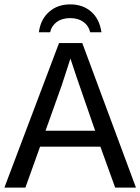

<svg xmlns="http://www.w3.org/2000/svg" viewBox="-20 -855 640 875"><path d="M504.9 0 437.5 -186.5H162.6L95.7 0H0L249 -658.7H355L599.6 0ZM300.8 -588.4 294.9 -569.3 261.2 -465.8 187.5 -259.3H413.6L329.1 -503.4ZM299.8 -835Q357.9 -835 395.8 -801.5Q433.6 -768.1 442.4 -708H391.1Q383.8 -738.3 359.9 -755.4Q335.9 -772.5 299.8 -772.5Q262.7 -772.5 238.5 -754.6Q214.4 -736.8 208.5 -708H157.2Q164.6 -766.1 203.1 -800.5Q241.7 -835 299.8 -835Z"/></svg>

Font: Cousine
Style: Regular
Weight: 400
Monospace: yes
Designer: Steve Matteson
Foundry: Monotype Imaging Inc.
Version: Version 1.21